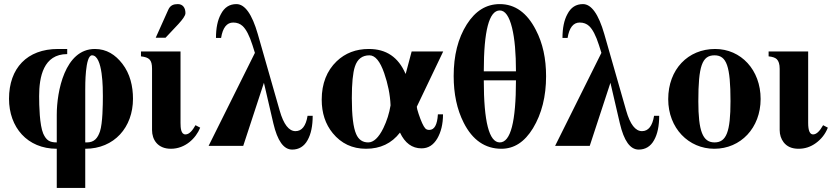

<svg xmlns="http://www.w3.org/2000/svg" viewBox="-20 -712 4082 937"><path d="M396 -17V-274C396 -293 395 -442 429 -442C483 -442 482 -274 482 -243C482 -200 481 -111 468 -71C457 -39 441 -17 404 -17ZM257 -17C222 -17 206 -27 191 -60C173 -102 171 -197 171 -243C171 -337 192 -448 308 -448V-473H263C112 -473 24 -379 24 -230C24 -91 113 14 257 14V205H396V14C538 14 629 -91 629 -230C629 -291 615 -352 577 -401C543 -445 500 -473 443 -473C296 -473 257 -265 257 -152Z M934 -101C921 -78 905 -56 885 -56C863 -56 861 -88 861 -112V-461H668V-437C708 -432 722 -421 722 -376V-77C722 -31 749 14 814 14C884 14 936 -37 957 -89ZM740 -528H788L851 -595C870 -616 885 -635 885 -648C885 -674 872 -692 848 -692C828 -692 811 -687 801 -664Z M1481 -147C1473 -97 1453 -72 1422 -72C1390 -72 1364 -105 1345 -172L1238 -546C1210 -643 1175 -692 1134 -692C1100 -692 1075 -676 1058 -643C1042 -614 1034 -575 1034 -527H1059C1067 -577 1087 -602 1118 -602C1137 -602 1152 -596 1164 -585C1181 -569 1197 -539 1212 -492L1224 -454L998 0H1167L1268 -308L1314 -110C1334 -25 1364 18 1406 18C1438 18 1464 3 1481 -28C1498 -58 1506 -98 1506 -147Z M1886 -198C1880 -160 1868 -122 1851 -87C1828 -40 1803 -17 1777 -17C1750 -17 1730 -30 1718 -58C1704 -90 1697 -148 1697 -233C1697 -305 1702 -357 1712 -387C1724 -424 1748 -442 1783 -442C1811 -442 1835 -413 1855 -355C1873 -303 1884 -250 1886 -198ZM2143 -461H1989L1960 -352H1959C1924 -433 1865 -473 1780 -473C1717 -473 1665 -453 1623 -413C1575 -367 1550 -304 1550 -226C1550 -160 1568 -106 1604 -62C1645 -12 1699 14 1766 14C1836 14 1891 -12 1932 -65C1956 -14 1991 12 2037 12C2070 12 2095 -4 2114 -36C2132 -67 2142 -106 2142 -154H2117C2114 -103 2100 -78 2075 -78C2067 -78 2060 -80 2055 -86C2046 -96 2035 -120 2023 -156C2017 -174 2014 -186 2014 -191Z M2498 -320C2498 -118 2472 -17 2419 -17C2367 -17 2341 -118 2341 -320ZM2341 -364C2341 -562 2367 -661 2419 -661C2445 -661 2465 -633 2479 -576C2492 -523 2498 -452 2498 -364ZM2645 -340C2645 -426 2629 -501 2595 -566C2552 -650 2493 -692 2419 -692C2353 -692 2300 -659 2258 -593C2215 -525 2194 -441 2194 -341C2194 -254 2210 -178 2243 -113C2286 -28 2348 14 2427 14C2489 14 2540 -19 2581 -86C2624 -157 2645 -242 2645 -340Z M3172 -147C3164 -97 3144 -72 3113 -72C3081 -72 3055 -105 3036 -172L2929 -546C2901 -643 2866 -692 2825 -692C2791 -692 2766 -676 2749 -643C2733 -614 2725 -575 2725 -527H2750C2758 -577 2778 -602 2809 -602C2828 -602 2843 -596 2855 -585C2872 -569 2888 -539 2903 -492L2915 -454L2689 0H2858L2959 -308L3005 -110C3025 -25 3055 18 3097 18C3129 18 3155 3 3172 -28C3189 -58 3197 -98 3197 -147Z M3545 -218C3545 -69 3525 -17 3467 -17C3409 -17 3388 -73 3388 -218C3388 -389 3406 -442 3467 -442C3526 -442 3545 -389 3545 -218ZM3692 -229C3692 -371 3596 -473 3470 -473C3338 -473 3241 -374 3241 -228C3241 -86 3341 14 3466 14C3595 14 3692 -88 3692 -229Z M3997 -101C3980 -71 3964 -56 3948 -56C3932 -56 3924 -75 3924 -112V-461H3731V-437C3751 -435 3764 -430 3771 -423C3780 -414 3785 -399 3785 -376V-77C3785 -54 3792 -34 3804 -18C3820 3 3844 14 3877 14C3908 14 3936 5 3962 -14C3988 -33 4008 -58 4020 -89Z"/></svg>

Font: XITS Math
Style: Bold
Weight: 700
Designer: MicroPress Inc., with final additions and corrections provided by Coen Hoffman, Elsevier (retired)
Version: Version 1.302